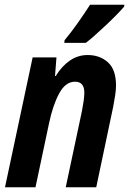

<svg xmlns="http://www.w3.org/2000/svg" viewBox="-20 -786 542 806"><path d="M1 0 117 -545H217L211 -467H214Q239 -508 273 -531.5Q307 -555 348 -555Q399 -555 433 -524.5Q467 -494 467 -427Q467 -409 463.5 -386Q460 -363 455 -337L384 0H256L324 -320Q328 -341 331 -361Q334 -381 334 -397Q334 -443 295 -443Q255 -443 228.5 -394Q202 -345 186 -269L129 0ZM251 -617Q280 -652 307.5 -691Q335 -730 358 -766H502L501 -758Q490 -745 469.5 -724Q449 -703 424.5 -680Q400 -657 377.5 -637Q355 -617 340 -606H250Z"/></svg>

Font: Noto Sans Condensed
Style: Bold Italic
Weight: 700
Width: 3
Italic angle: -12°
Designer: Monotype Design Team
Foundry: Monotype Imaging Inc.
Version: Version 2.013; ttfautohint (v1.8.4.7-5d5b)